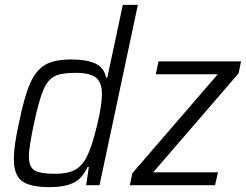

<svg xmlns="http://www.w3.org/2000/svg" viewBox="-20 -763 1013 791"><path d="M37 -108Q37 -162 58 -256Q80 -365 104 -419.5Q128 -474 166 -496Q204 -518 273 -518Q338 -518 373.5 -501Q409 -484 417 -443H422L486 -743H548L390 0H335L346 -75H341Q318 -26 281 -9Q244 8 185 8Q104 8 70.5 -17Q37 -42 37 -108ZM337 -116Q358 -156 379 -243Q400 -330 400 -375Q400 -423 375.5 -443Q351 -463 292 -463Q233 -463 205 -449Q177 -435 159 -393.5Q141 -352 120 -255Q99 -155 99 -119Q99 -75 122.5 -61Q146 -47 207 -47Q259 -47 288.5 -63Q318 -79 337 -116ZM515 0 525 -49 877 -457H622L633 -510H973L963 -461L611 -53H878L866 0Z"/></svg>

Font: Saira Semi Condensed Light
Style: Italic
Weight: 300
Width: 4
Italic angle: -12°
Designer: Hector Gatti with collaboration of the Omnibus-Type team
Foundry: Omnibus-Type
Version: Version 1.001; ttfautohint (v1.8)